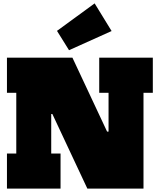

<svg xmlns="http://www.w3.org/2000/svg" viewBox="-20 -1112 928 1132"><path d="M495 0 133 -772H407L769 0ZM21 -565V-772H407L330 -440H282V-207H337V0H21V-207H76V-565ZM565 -565V-772H881V-565H826V0H657L578 -336H620V-565ZM538 -1092 638 -929 387 -816 316 -930Z"/></svg>

Font: Hepta Slab ExtraLight Black
Style: Regular
Weight: 900
Version: Version 1.102